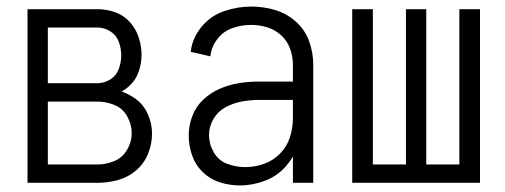

<svg xmlns="http://www.w3.org/2000/svg" viewBox="-20 -558 1540 586"><path d="M64 0V-530H277Q304 -530 330.5 -521Q357 -512 376 -491Q395 -470 403.5 -443.5Q412 -417 412 -390Q412 -364 403 -338.5Q394 -313 374 -295Q363 -285 351 -279Q373 -271 393 -257Q418 -239 431 -210Q444 -181 444 -151Q444 -119 432 -89Q420 -59 395.5 -38Q371 -17 340 -8.5Q309 0 277 0ZM126 -56H277Q304 -56 329 -66.5Q354 -77 368 -101Q382 -125 382 -151.5Q382 -178 368.5 -202.5Q355 -227 329.5 -237.5Q304 -248 277 -248H126ZM277 -304Q298 -304 316.5 -315.5Q335 -327 342.5 -347.5Q350 -368 350 -389Q350 -410 342.5 -430.5Q335 -451 316.5 -462.5Q298 -474 277 -474H126V-304Z M712 8Q681 8 651 -1.5Q621 -11 598.5 -33Q576 -55 566 -84.5Q556 -114 556 -144.5Q556 -175 567 -204Q578 -233 600.5 -254Q623 -275 650.5 -287Q678 -299 708 -304Q738 -309 769 -309H874V-361Q874 -385 865.5 -409Q857 -433 838.5 -450Q820 -467 796 -474.5Q772 -482 747 -482Q718 -482 690 -472.5Q662 -463 643.5 -439Q625 -415 622 -386L562 -400Q567 -442 595 -476Q623 -510 664 -524Q705 -538 747 -538Q784 -538 819.5 -527.5Q855 -517 883 -492Q911 -467 923.5 -432Q936 -397 936 -361V0H874V-80Q865 -65 853 -51Q827 -21 789 -6.5Q751 8 712 8ZM728 -48Q758 -48 786 -58Q814 -68 835 -89.5Q856 -111 865 -139.5Q874 -168 874 -198V-253H769Q743 -253 717 -248Q691 -243 668 -230.5Q645 -218 631.5 -195Q618 -172 618 -146Q618 -118 632.5 -93Q647 -68 673.5 -58Q700 -48 728 -48Z M1055 0V-530H1118V-56H1219V-530H1281V-56H1382V-530H1445V0Z"/></svg>

Font: Iosevka SS01 Light
Style: Regular
Weight: 300
Monospace: yes
Designer: Belleve Invis
Foundry: Belleve Invis
Version: 2.3.3; ttfautohint (v1.8.3)